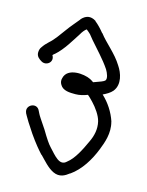

<svg xmlns="http://www.w3.org/2000/svg" viewBox="-106 -752 630 821"><g transform="rotate(15 208.5 -341.5)"><path d="M38 -449C61 -435 93 -459 76 -487C78 -490 82 -493 86 -496C119 -525 145 -571 166 -603C172 -614 182 -627 189 -631C190 -631 190 -631 192 -629C197 -625 202 -621 208 -615L225 -594C253 -561 287 -527 313 -488C322 -473 331 -451 323 -441C319 -436 300 -429 285 -424L274 -420C268 -424 264 -427 258 -430C228 -445 153 -452 142 -403C139 -394 140 -383 146 -374C159 -351 190 -351 214 -351C232 -351 251 -356 266 -362H267C275 -356 283 -347 292 -338C311 -318 332 -289 338 -264C346 -231 338 -199 325 -172C306 -130 283 -85 255 -64C227 -36 199 -74 171 -104C161 -114 146 -136 126 -170C103 -204 89 -225 87 -230L81 -242C66 -276 17 -252 31 -220V-219C32 -218 37 -208 37 -208C42 -198 56 -176 80 -140C105 -104 126 -79 141 -63H142C163 -42 183 -17 210 -4C240 10 262 -4 280 -18H281C325 -49 356 -100 376 -151C389 -184 406 -229 393 -277V-278C380 -317 357 -352 327 -380C342 -387 358 -396 368 -408C395 -442 378 -489 359 -517C331 -563 285 -597 258 -633H257C245 -648 230 -664 216 -675V-676C191 -692 170 -686 152 -666V-665C137 -646 120 -628 103 -604C87 -582 66 -552 48 -537C37 -527 29 -518 21 -506C17 -501 14 -492 14 -482C14 -464 28 -455 38 -449Z"/></g></svg>

Font: Stray Cat
Style: BdCn
Weight: 700
Version: Version 1.0